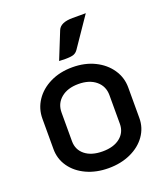

<svg xmlns="http://www.w3.org/2000/svg" viewBox="-136 -825 799 927"><g transform="rotate(-20 263.0 -361.5)"><path d="M43 -168V-325Q43 -376 71 -418Q99 -460 149 -484.5Q199 -509 263 -509Q327 -509 377 -484.5Q427 -460 455.5 -418Q484 -376 484 -325V-168Q484 -118 455.5 -77.5Q427 -37 376.5 -14Q326 9 263 9Q200 9 150 -14Q100 -37 71.5 -77.5Q43 -118 43 -168ZM386 -174V-321Q386 -367 352.5 -395Q319 -423 263 -423Q207 -423 173.5 -395Q140 -367 140 -321V-174Q140 -130 173 -103.5Q206 -77 263 -77Q320 -77 353 -103.5Q386 -130 386 -174ZM270 -698Q284 -732 346 -732H414L311 -581Q302 -568 289 -563Q276 -558 245 -558Q226 -558 214 -559Z"/></g></svg>

Font: K2D Medium
Style: Regular
Weight: 500
Designer: Katatrad Aksorn Co.,Ltd.
Foundry: Cadson Demak Co.,Ltd.
Version: Version 1.000; ttfautohint (v1.6)